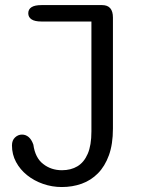

<svg xmlns="http://www.w3.org/2000/svg" viewBox="-20 -496 659 754"><path d="M91 -444Q91 -459.5 103.8 -467.8Q116.5 -476 143 -476H381Q423.5 -476 423.5 -427V9Q423.5 70 407.8 113.5Q392 157 364.5 184.8Q337 212.5 300.8 225.5Q264.5 238.5 222.5 238.5Q184.5 238.5 149.2 226.2Q114 214 86.5 192Q59 170 43 140.2Q27 110.5 27 75Q27 55 39 43.8Q51 32.5 66.5 32.5Q81 32.5 92.5 42.2Q104 52 111 72Q118 123.5 149.5 148Q181 172.5 223 172.5Q258.5 172.5 284.2 157Q310 141.5 324.5 108Q339 74.5 339 20V-411.5H143Q116.5 -411.5 103.8 -420Q91 -428.5 91 -444Z"/></svg>

Font: Sono Monospace
Style: Regular
Weight: 400
Designer: Tyler Finck
Foundry: Tyler Finck
Version: Version 2.112